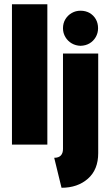

<svg xmlns="http://www.w3.org/2000/svg" viewBox="-20 -687 523 912"><path d="M36.8 0V-666.7H204.9V0ZM272.2 204.9 237.5 62.5Q259 62.5 269.1 51.4Q279.2 40.3 279.2 20.8V-432.6H446.5V40.3Q446.5 118.8 397.6 161.8Q348.6 204.9 272.2 204.9ZM362.5 -469.4Q339.6 -470.1 320.8 -480.9Q302.1 -491.7 290.6 -510.8Q279.2 -529.9 279.2 -552.8Q279.2 -577.1 290.6 -595.8Q302.1 -614.6 320.8 -625.3Q339.6 -636.1 362.5 -636.1Q386.8 -636.1 405.6 -625.3Q424.3 -614.6 435.1 -595.8Q445.8 -577.1 445.8 -552.8Q445.8 -529.9 434.7 -510.8Q423.6 -491.7 405.2 -480.9Q386.8 -470.1 362.5 -469.4Z"/></svg>

Font: Afacad Flux Black
Style: Regular
Weight: 900
Designer: Kristian Moeller
Foundry: Dicotype
Version: Version 1.100